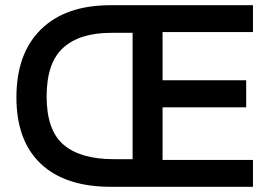

<svg xmlns="http://www.w3.org/2000/svg" viewBox="-20 -717 1038 737"><path d="M43 -343Q43 -512 137.5 -604.5Q232 -697 404 -697H951V-594H604V-409H925V-305H604V-103H951V0H405Q230 0 136.5 -88.5Q43 -177 43 -343ZM489 -106V-591H407Q286 -591 222.5 -533.5Q159 -476 159 -347Q159 -217 224 -161.5Q289 -106 417 -106Z"/></svg>

Font: Hanken Grotesk SemiBold
Style: Regular
Weight: 600
Designer: Alfredo Marco Pradil
Foundry: Hanken Design Co.
Version: Version 3.014